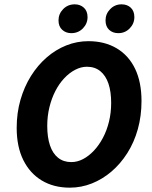

<svg xmlns="http://www.w3.org/2000/svg" viewBox="-20 -854 700 886"><path d="M302 12Q228 12 173 -21Q118 -54 87.5 -115.5Q57 -177 57 -264Q57 -333 74.5 -393.5Q92 -454 123 -503.5Q154 -553 195.5 -589Q237 -625 286 -644.5Q335 -664 388 -664Q463 -664 518.5 -631Q574 -598 603.5 -536.5Q633 -475 633 -388Q633 -319 616 -258Q599 -197 567.5 -147.5Q536 -98 494.5 -62.5Q453 -27 404 -7.5Q355 12 302 12ZM309 -106Q337 -106 363.5 -120Q390 -134 413.5 -159Q437 -184 455 -218Q473 -252 483 -293Q493 -334 493 -379Q493 -431 480.5 -468Q468 -505 443 -525.5Q418 -546 381 -546Q354 -546 327 -532Q300 -518 276.5 -493Q253 -468 235.5 -434Q218 -400 208 -359Q198 -318 198 -273Q198 -221 210.5 -183.5Q223 -146 248 -126Q273 -106 309 -106ZM309 -701Q284 -701 267 -716.5Q250 -732 250 -760Q250 -790 271.5 -812Q293 -834 325 -834Q350 -834 367 -818.5Q384 -803 384 -775Q384 -745 362.5 -723Q341 -701 309 -701ZM526 -701Q500 -701 483.5 -716.5Q467 -732 467 -760Q467 -790 488.5 -812Q510 -834 541 -834Q567 -834 583.5 -818.5Q600 -803 600 -775Q600 -745 578.5 -723Q557 -701 526 -701Z"/></svg>

Font: Source Sans 3
Style: Bold Italic
Weight: 700
Italic angle: -11°
Designer: Paul D. Hunt
Foundry: Adobe
Version: Version 3.052;hotconv 1.1.0;makeotfexe 2.6.0